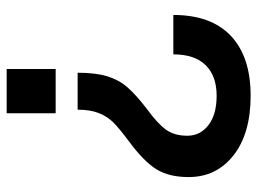

<svg xmlns="http://www.w3.org/2000/svg" viewBox="-118 -654 772 576"><g transform="rotate(90 268.0 -366.0)"><path d="M198.2 -212.9Q198.2 -266.6 208.7 -301.3Q219.2 -335.9 241 -361.3Q262.7 -386.7 307.1 -420.9Q349.6 -451.7 368.4 -477.1Q387.2 -502.4 387.2 -542Q387.2 -580.6 355.5 -605.2Q323.7 -629.9 267.1 -629.9Q208 -629.9 175.5 -596.9Q143.1 -564 143.1 -500H24.9Q24.9 -613.3 87.6 -672.6Q150.4 -731.9 267.1 -731.9Q380.4 -731.9 445.8 -680.7Q511.2 -629.4 511.2 -545.9Q511.2 -486.8 487.8 -449.2Q464.4 -411.6 405.8 -368.2Q365.2 -337.9 347.4 -320.1Q329.6 -302.2 319.3 -276.6Q309.1 -251 309.1 -212.9ZM187 0V-147H319.8V0Z"/></g></svg>

Font: Aspekta 550
Style: Regular
Weight: 550
Designer: Ivo Dolenc
Version: Version 2.000